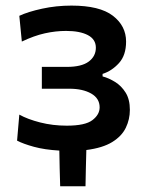

<svg xmlns="http://www.w3.org/2000/svg" viewBox="-20 -529 526 686"><path d="M195 136.5Q194 104.5 193.2 72.8Q192.5 41 192 9Q139.5 6 101.2 -4.5Q63 -15 41 -26.5L49 -119.5Q78.5 -103 123.5 -91.5Q168.5 -80 218.5 -80Q284.5 -80 310.2 -99.8Q336 -119.5 336 -145.5Q336 -177.5 305.8 -194.8Q275.5 -212 228 -212H129.5V-290H219Q271.5 -290 297 -309Q322.5 -328 322.5 -358.5Q322.5 -388.5 294 -403.5Q265.5 -418.5 216 -418.5Q179 -418.5 140.5 -410Q102 -401.5 58 -380.5L49 -472.5Q80 -487 130.5 -498Q181 -509 235.5 -509Q336 -509 383.2 -472.8Q430.5 -436.5 430.5 -380.5Q430.5 -331.5 405 -303.5Q379.5 -275.5 346.5 -265V-256Q369 -250 391.2 -236.2Q413.5 -222.5 428.8 -198.2Q444 -174 444 -136.5Q444 -102.5 429.5 -72.5Q415 -42.5 381 -21.5Q347 -0.5 288.5 7Q287.5 39.5 286.8 72Q286 104.5 285.5 136.5Z"/></svg>

Font: Commissioner Medium
Style: Regular
Weight: 500
Designer: Kostas Bartsokas
Foundry: Kostas Bartsokas
Version: Version 1.000; ttfautohint (v1.8.3)